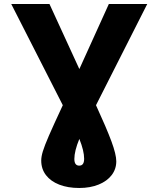

<svg xmlns="http://www.w3.org/2000/svg" viewBox="-20 -727 790 957"><path d="M226.6 -707 375.5 -382.8 522.5 -707H713.9L458.5 -202.6Q511.2 -87.9 535.4 -22.5Q559.6 43 559.6 77.1Q559.6 115.7 536.6 145.8Q513.7 175.8 471.7 192.9Q429.7 210 375 210Q318.4 210 275.6 193.4Q232.9 176.8 209.2 146Q185.5 115.2 185.5 73.2Q185.5 53.7 193.6 27.1Q201.7 0.5 223.6 -50.3Q245.6 -101.1 293 -202.6L36.1 -707ZM375 98.6Q399.4 98.6 399.4 64.5Q399.4 24.9 375.5 -34.7Q350.6 25.9 350.6 65.4Q350.6 98.6 375 98.6Z"/></svg>

Font: Pretendard Std ExtraBold
Style: Regular
Weight: 800
Designer: Base glyphs from Inter by Rasmus Andersson; Hangeul glyphs from Noto Sans CJK(Source Han Sans) by Jang Soo-young and Kan
Foundry: Kil Hyung-jin
Version: Version 1.309